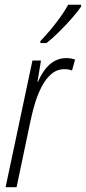

<svg xmlns="http://www.w3.org/2000/svg" viewBox="-20 -783 359 803"><path d="M3.4 0 115.7 -529.8H151.4L136.7 -440.9H138.7Q159.2 -488.3 188.7 -514.2Q218.3 -540 257.8 -540Q278.3 -540 293.9 -533.7L281.2 -487.8Q268.1 -493.7 250 -493.7Q218.8 -493.7 195.6 -474.1Q172.4 -454.6 155.5 -422.9Q138.7 -391.1 127.2 -353.8Q115.7 -316.4 108.4 -281.2L49.3 0ZM148.9 -603V-611.3Q185.1 -648.9 216.6 -690.2Q248 -731.4 265.1 -763.2H319.3L318.8 -754.9Q305.2 -734.4 279.3 -705.1Q253.4 -675.8 224.9 -647.7Q196.3 -619.6 174.3 -603Z"/></svg>

Font: Open Sans Condensed Light
Style: Italic
Weight: 300
Width: 3
Italic angle: -12°
Designer: Monotype Design Team
Foundry: Monotype Imaging Inc.
Version: Version 3.000; ttfautohint (v1.8.4)